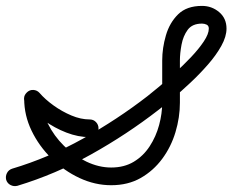

<svg xmlns="http://www.w3.org/2000/svg" viewBox="-50 -601 788 651"><path d="M-29 9Q-32 -3 -26.5 -14Q-21 -25 -9 -29Q115 -66 231.5 -131Q348 -196 450 -275Q463 -285 487.5 -305.5Q512 -326 541.5 -352.5Q571 -379 597.5 -407Q624 -435 641 -460.5Q658 -486 658 -504Q658 -514 650.5 -517.5Q643 -521 635 -521Q602 -521 586.5 -500Q571 -479 565.5 -449.5Q560 -420 560 -396Q560 -360 560 -324.5Q560 -289 560 -253Q560 -203 545 -153Q530 -103 500 -62.5Q470 -22 427 2.5Q384 27 327 27Q272 27 219.5 2.5Q167 -22 124.5 -64Q82 -106 57 -158Q32 -210 32 -266Q32 -278 40.5 -287Q49 -296 62 -296Q74 -296 83 -287Q92 -278 92 -266Q92 -223 112.5 -181.5Q133 -140 167 -106.5Q201 -73 243 -53Q285 -33 327 -33Q371 -33 403.5 -52.5Q436 -72 457.5 -105Q479 -138 489.5 -177Q500 -216 500 -253Q500 -289 500 -324.5Q500 -360 500 -396Q500 -438 512.5 -481Q525 -524 554 -552.5Q583 -581 635 -581Q668 -581 693 -560Q718 -539 718 -504Q718 -477 700.5 -445.5Q683 -414 655 -382Q627 -350 595.5 -320.5Q564 -291 535 -266.5Q506 -242 487 -228Q380 -145 259 -77.5Q138 -10 9 29Q-3 32 -14 26.5Q-25 21 -29 9ZM39 -246Q31 -255 31.5 -267.5Q32 -280 42 -288Q51 -297 63.5 -296Q76 -295 84 -286Q103 -264 131.5 -243.5Q160 -223 192 -209.5Q224 -196 254 -196Q267 -196 275.5 -187Q284 -178 284 -166Q284 -153 275.5 -144.5Q267 -136 254 -136Q215 -136 175 -151.5Q135 -167 99.5 -192.5Q64 -218 39 -246Q39 -246 39 -246Q39 -246 39 -246Z"/></svg>

Font: FRB American Cursive Guidelines
Style: Bold Italic
Weight: 700
Italic angle: -25°
Version: Version 2.0;Modular Font Editor K font №1